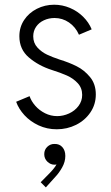

<svg xmlns="http://www.w3.org/2000/svg" viewBox="-20 -543 474 818"><path d="M48.8 -109.4 106 -133.3Q113.3 -111.8 130.4 -92.3Q147.5 -72.8 171.9 -60.5Q196.3 -48.3 223.6 -48.3Q249.5 -48.3 274.2 -59.6Q298.8 -70.8 314.5 -91.6Q330.1 -112.3 330.1 -138.7Q330.1 -168.5 310.8 -189Q291.5 -209.5 265.1 -221.2Q238.8 -232.9 200.2 -245.1Q144 -263.2 103.3 -297.9Q62.5 -332.5 62.5 -388.7Q62.5 -427.2 82.8 -457.8Q103 -488.3 137.2 -505.6Q171.4 -522.9 210.9 -522.9Q245.6 -522.9 277.8 -509.3Q310.1 -495.6 334.2 -471.7Q358.4 -447.8 370.6 -418L316.4 -395Q301.8 -428.2 273.9 -447.3Q246.1 -466.3 212.4 -466.3Q188 -466.3 167 -456.5Q146 -446.8 133.8 -429Q121.6 -411.1 121.6 -388.2Q121.6 -359.9 139.6 -340.3Q157.7 -320.8 180.7 -310.1Q203.6 -299.3 234.4 -289.1Q274.4 -276.9 306.6 -260.7Q338.9 -244.6 363.5 -214.8Q388.2 -185.1 388.2 -140.6Q388.2 -98.1 365.2 -64.2Q342.3 -30.3 304.2 -11.2Q266.1 7.8 221.7 7.8Q180.2 7.8 144.5 -8.8Q108.9 -25.4 84.2 -52.2Q59.6 -79.1 48.8 -109.4ZM153.3 233.4 191.4 194.8Q214.4 170.9 220.7 157.2Q217.3 158.7 212.4 158.7Q195.3 158.7 181.9 145.8Q168.5 132.8 168.5 113.8Q168.5 94.7 181.6 82.3Q194.8 69.8 212.4 70.3Q233.4 69.8 245.8 84Q258.3 98.1 258.3 121.6Q258.3 146.5 244.6 170.7Q231 194.8 215.3 210.9L175.3 255.4Z"/></svg>

Font: Reddit Sans Light
Style: Regular
Weight: 300
Designer: Stephen Hutchings
Foundry: Reddit
Version: Version 1.013